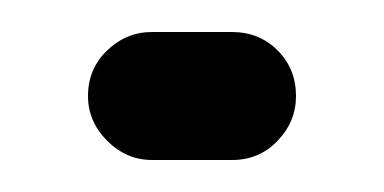

<svg xmlns="http://www.w3.org/2000/svg" viewBox="-20 -410 240 120"><path d="M35 -350Q35 -334 47 -322Q59 -310 75 -310H125Q142 -310 153.5 -322Q165 -334 165 -350Q165 -367 153.5 -378.5Q142 -390 125 -390H75Q59 -390 47 -378.5Q35 -367 35 -350Z"/></svg>

Font: Matrix Sans Raster
Style: Regular
Weight: 400
Designer: Brad Neil
Version: Version 1.100